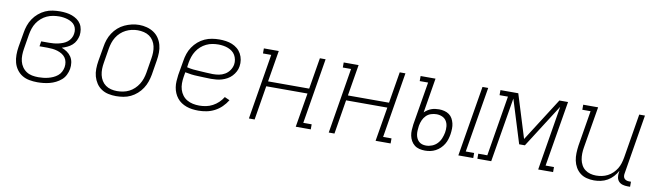

<svg xmlns="http://www.w3.org/2000/svg" viewBox="-34 -977 4869 1421"><g transform="rotate(10 2400.0 -266.5)"><path d="M257 8Q226 8 196.5 2.5Q167 -3 143 -17.5Q119 -32 102 -55.5Q85 -79 77.5 -107Q70 -135 70 -165Q70 -195 75 -226L94 -336Q98 -363 107.5 -390.5Q117 -418 133.5 -442.5Q150 -467 173 -486.5Q196 -506 222.5 -518Q249 -530 277.5 -534Q306 -538 333 -538Q356 -538 379 -535Q402 -532 422.5 -524.5Q443 -517 461 -504.5Q479 -492 490.5 -473.5Q502 -455 505.5 -432.5Q509 -410 506 -387Q502 -367 492.5 -347.5Q483 -328 466.5 -313.5Q450 -299 430.5 -290Q411 -281 391 -275Q413 -267 432 -254Q451 -241 463.5 -222Q476 -203 479.5 -179Q483 -155 479 -131Q475 -108 464 -85.5Q453 -63 434.5 -47Q416 -31 394 -20Q372 -9 349 -3Q326 3 302.5 5.5Q279 8 257 8ZM258 -30Q276 -30 294.5 -32Q313 -34 331 -38.5Q349 -43 367 -51Q385 -59 400.5 -71.5Q416 -84 425 -101.5Q434 -119 437 -137Q440 -156 436.5 -175Q433 -194 422.5 -208.5Q412 -223 396 -232.5Q380 -242 362 -247.5Q344 -253 325 -255Q306 -257 286 -257H227L233 -295H293Q310 -295 327 -296.5Q344 -298 361.5 -302Q379 -306 396 -312.5Q413 -319 427.5 -330.5Q442 -342 451.5 -358.5Q461 -375 463 -392Q466 -409 463 -425.5Q460 -442 451 -455Q442 -468 428 -476.5Q414 -485 398.5 -490Q383 -495 366.5 -497.5Q350 -500 333 -500Q310 -500 286.5 -496Q263 -492 241 -482Q219 -472 200 -455.5Q181 -439 167.5 -418.5Q154 -398 146.5 -375Q139 -352 135 -329L117 -219Q113 -195 112.5 -171Q112 -147 117.5 -124.5Q123 -102 136 -83Q149 -64 168 -51.5Q187 -39 210 -34.5Q233 -30 258 -30Z M848 8Q819 8 790.5 2Q762 -4 738.5 -19.5Q715 -35 699.5 -58.5Q684 -82 676.5 -109Q669 -136 669.5 -166Q670 -196 675 -226L694 -336Q698 -363 707 -389.5Q716 -416 732 -440.5Q748 -465 770 -484.5Q792 -504 818 -516Q844 -528 871.5 -534.5Q899 -541 927 -541Q956 -541 984.5 -533.5Q1013 -526 1036.5 -510.5Q1060 -495 1075.5 -472Q1091 -449 1098.5 -421.5Q1106 -394 1105.5 -364Q1105 -334 1100 -304L1082 -194Q1077 -167 1068 -140.5Q1059 -114 1043 -89.5Q1027 -65 1005 -45.5Q983 -26 957 -13.5Q931 -1 903 3.5Q875 8 848 8ZM849 -30Q872 -30 895 -34.5Q918 -39 939 -49.5Q960 -60 978 -77Q996 -94 1008.5 -114Q1021 -134 1028.5 -156Q1036 -178 1040 -201L1058 -311Q1062 -334 1062.5 -358Q1063 -382 1058 -404Q1053 -426 1041 -445Q1029 -464 1011 -476.5Q993 -489 970 -494.5Q947 -500 923 -500Q901 -500 878.5 -495Q856 -490 835 -479.5Q814 -469 796 -452.5Q778 -436 765.5 -415.5Q753 -395 746 -373.5Q739 -352 735 -329L717 -219Q713 -196 712.5 -172.5Q712 -149 717 -127Q722 -105 733.5 -86Q745 -67 763 -54Q781 -41 803.5 -35.5Q826 -30 849 -30Z M1467 8Q1444 8 1421 5Q1398 2 1377 -5.5Q1356 -13 1338 -25Q1320 -37 1306.5 -54Q1293 -71 1284.5 -91Q1276 -111 1272.5 -133.5Q1269 -156 1270.5 -179.5Q1272 -203 1275 -226L1294 -336Q1298 -363 1307 -390Q1316 -417 1332.5 -441.5Q1349 -466 1371.5 -485.5Q1394 -505 1420.5 -517Q1447 -529 1475 -533.5Q1503 -538 1530 -538Q1555 -538 1579.5 -534.5Q1604 -531 1626 -522Q1648 -513 1666 -498Q1684 -483 1695.5 -462Q1707 -441 1711 -416.5Q1715 -392 1711 -368Q1708 -347 1698 -328Q1688 -309 1673 -293Q1658 -277 1639 -266.5Q1620 -256 1600 -250Q1580 -244 1559.5 -242Q1539 -240 1519 -240Q1494 -240 1469 -241.5Q1444 -243 1419.5 -243.5Q1395 -244 1371 -247Q1347 -250 1323 -255L1317 -219Q1313 -195 1313 -170Q1313 -145 1320 -122.5Q1327 -100 1341 -81.5Q1355 -63 1375 -51.5Q1395 -40 1418.5 -35Q1442 -30 1467 -30Q1492 -30 1517.5 -35Q1543 -40 1566.5 -52.5Q1590 -65 1609.5 -83.5Q1629 -102 1643 -125L1681 -108Q1664 -80 1640.5 -57Q1617 -34 1588 -19Q1559 -4 1528 2Q1497 8 1467 8ZM1526 -277Q1549 -277 1572 -281Q1595 -285 1616 -297.5Q1637 -310 1651 -330.5Q1665 -351 1669 -374Q1672 -392 1668.5 -410.5Q1665 -429 1656 -444.5Q1647 -460 1633 -470.5Q1619 -481 1602.5 -487.5Q1586 -494 1567 -497Q1548 -500 1530 -500Q1507 -500 1484 -496Q1461 -492 1439 -481.5Q1417 -471 1398.5 -454.5Q1380 -438 1367 -417.5Q1354 -397 1346.5 -374.5Q1339 -352 1335 -329L1330 -294Q1353 -288 1377.5 -285.5Q1402 -283 1427 -282Q1452 -281 1476.5 -279Q1501 -277 1526 -277Z M1846 0 1927 -492H1865V-530H1977L1938 -295H2247L2286 -530H2329L2248 -38H2311V0H2198L2241 -257H1931L1889 0Z M2446 0 2527 -492H2465V-530H2577L2538 -295H2847L2886 -530H2929L2848 -38H2911V0H2798L2841 -257H2531L2489 0Z M3420 0 3508 -530H3551L3469 -38H3532V0ZM3170 8Q3148 8 3127.5 3Q3107 -2 3091 -14.5Q3075 -27 3065 -45Q3055 -63 3051 -83Q3047 -103 3048 -124.5Q3049 -146 3052 -168L3106 -492H3043V-530H3155L3112 -269Q3123 -280 3136.5 -288.5Q3150 -297 3163.5 -302Q3177 -307 3192 -309Q3207 -311 3221 -311Q3241 -311 3261 -306Q3281 -301 3296.5 -290Q3312 -279 3321.5 -262Q3331 -245 3335.5 -226Q3340 -207 3339.5 -186.5Q3339 -166 3336 -145Q3333 -126 3327 -106Q3321 -86 3310 -68Q3299 -50 3283.5 -35Q3268 -20 3249 -10Q3230 0 3210 4Q3190 8 3170 8ZM3171 -30Q3194 -30 3216.5 -39Q3239 -48 3255.5 -65.5Q3272 -83 3281 -105.5Q3290 -128 3294 -150Q3298 -173 3296 -195.5Q3294 -218 3283 -236Q3272 -254 3252 -263Q3232 -272 3209 -272Q3189 -272 3168 -265.5Q3147 -259 3131.5 -243.5Q3116 -228 3107.5 -208.5Q3099 -189 3095 -168L3094 -162Q3092 -146 3091 -130.5Q3090 -115 3092 -100.5Q3094 -86 3100 -72.5Q3106 -59 3116.5 -49Q3127 -39 3141 -34.5Q3155 -30 3171 -30Z M3563 0V-38H3631L3706 -492H3643V-530H3777L3878 -204L4086 -530H4151L4069 -38H4132V0H4020L4100 -485L3892 -159H3849L3748 -485L3667 0Z M4440 8Q4412 8 4384.5 1Q4357 -6 4336 -22.5Q4315 -39 4301.5 -62.5Q4288 -86 4282.5 -113Q4277 -140 4278 -168.5Q4279 -197 4283 -226L4327 -492H4265V-530H4377L4325 -219Q4321 -196 4320.5 -173Q4320 -150 4324 -128.5Q4328 -107 4338.5 -87.5Q4349 -68 4366 -55Q4383 -42 4404.5 -36Q4426 -30 4449 -30Q4471 -30 4493 -34.5Q4515 -39 4535.5 -49.5Q4556 -60 4573 -76.5Q4590 -93 4602 -112.5Q4614 -132 4620.5 -153.5Q4627 -175 4631 -197L4686 -530H4729L4655 -81Q4653 -71 4654.5 -61Q4656 -51 4662 -44Q4668 -37 4677.5 -33.5Q4687 -30 4697 -30H4712V8H4691Q4673 8 4655.5 3Q4638 -2 4626.5 -14.5Q4615 -27 4612 -45Q4609 -63 4612 -81L4614 -95Q4601 -71 4582.5 -50.5Q4564 -30 4540.5 -16.5Q4517 -3 4491 2.5Q4465 8 4440 8Z"/></g></svg>

Font: Iosevka Slab XLtEx
Style: Italic
Weight: 200
Width: 7
Italic angle: -9°
Monospace: yes
Designer: Belleve Invis
Foundry: Belleve Invis
Version: Version 11.1.0; ttfautohint (v1.8.3)